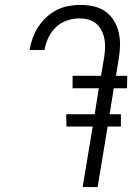

<svg xmlns="http://www.w3.org/2000/svg" viewBox="-20 -763 540 783"><path d="M317 0 358 -247H251L250 -297H366L383 -403H276V-454H392L405 -531Q408 -550 408.5 -569Q409 -588 405.5 -606Q402 -624 393.5 -640Q385 -656 372 -667Q359 -678 341 -683Q323 -688 304 -688Q279 -688 253.5 -679.5Q228 -671 208.5 -652.5Q189 -634 177.5 -609.5Q166 -585 162 -561L161 -559H100L101 -561Q105 -585 113.5 -608.5Q122 -632 136 -653.5Q150 -675 169.5 -693Q189 -711 212 -722.5Q235 -734 260 -738.5Q285 -743 309 -743Q336 -743 362.5 -737Q389 -731 410 -716Q431 -701 444.5 -679Q458 -657 464 -631Q470 -605 469.5 -577.5Q469 -550 464 -522L453 -454H499L498 -403H444L427 -297H473V-247H419L378 0Z"/></svg>

Font: Iosevka Term Curly Lt Obl
Style: Regular
Weight: 300
Italic angle: -9°
Designer: Belleve Invis
Foundry: Belleve Invis
Version: Version 32.3.0